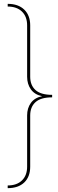

<svg xmlns="http://www.w3.org/2000/svg" viewBox="-20 -810 299 998"><path d="M20 -790Q75 -790 106 -760Q137 -730 137 -678V-411Q137 -367 164.5 -342Q192 -317 251 -317V-304Q192 -304 164.5 -279Q137 -254 137 -210V56Q137 109 106 138.5Q75 168 20 168V154Q67 154 94 128Q121 102 121 56V-210Q121 -248 140.5 -275Q160 -302 199 -310Q160 -318 140.5 -345.5Q121 -373 121 -411V-678Q121 -724 94 -750Q67 -776 20 -776Z"/></svg>

Font: Prodigy Sans Thin
Style: Regular
Weight: 100
Designer: Wei Huang
Foundry: Wei Huang
Version: Version 1.003; ttfautohint (v1.8.3)